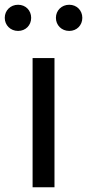

<svg xmlns="http://www.w3.org/2000/svg" viewBox="-45 -787 366 807"><path d="M92 0H184V-543H92ZM31 -657C63 -657 86 -681 86 -712C86 -743 63 -767 31 -767C-1 -767 -25 -743 -25 -712C-25 -681 -1 -657 31 -657ZM246 -657C278 -657 301 -681 301 -712C301 -743 278 -767 246 -767C214 -767 190 -743 190 -712C190 -681 214 -657 246 -657Z"/></svg>

Font: GenYoGothic2 TW R
Style: Regular
Weight: 400
Version: Version 2.100;PS 2.1;hotconv 16.6.51;makeotf.lib2.5.65220 DE